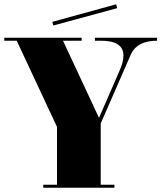

<svg xmlns="http://www.w3.org/2000/svg" viewBox="-60 -876 753 896"><path d="M516 -617Q516 -686 411 -686H383V-700H673V-686Q582 -686 552 -625L410 -300V-14H474V0H142V-14H206V-284L18 -686H-40V-700H321V-686H234L402 -326L497 -544Q516 -585 516 -617ZM482 -856 487 -838 189 -757 184 -774Z"/></svg>

Font: Elsie Black
Style: Regular
Weight: 900
Designer: Alejandro Inler
Foundry: Alejandro Inler
Version: 1.002